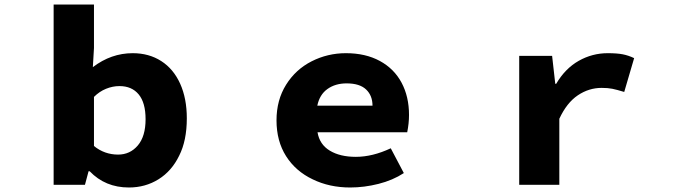

<svg xmlns="http://www.w3.org/2000/svg" viewBox="-20 -820 3040 852"><path d="M378 -60H373L357 0H218V-800H397V-607L392 -522Q473 -584 569 -584Q641 -584 695.5 -549Q750 -514 779.5 -448.5Q809 -383 809 -295Q809 -196 775 -129Q742 -61 683.5 -24.5Q625 12 552 12Q447 12 378 -60ZM626 -291Q626 -364 595.5 -401Q565 -438 510 -438Q480 -438 450.5 -426Q421 -414 397 -390V-172Q444 -134 504 -134Q557 -134 591.5 -174.5Q626 -215 626 -291Z M1368 -24Q1292 -60 1249.5 -127Q1207 -194 1207 -286Q1207 -376 1249.5 -444Q1292 -512 1363 -548Q1434 -584 1515 -584Q1602 -584 1665.5 -549.5Q1729 -515 1762 -453Q1795 -391 1795 -310Q1795 -273 1787 -233H1389Q1398 -179 1443.5 -151.5Q1489 -124 1559 -124Q1633 -124 1714 -162L1772 -52Q1723 -20 1659.5 -4Q1596 12 1534 12Q1442 12 1368 -24ZM1518 -450Q1468 -450 1433 -425Q1398 -400 1388 -351H1633Q1633 -396 1604.5 -423Q1576 -450 1518 -450Z M2284 -572H2430L2444 -448H2448Q2488 -516 2548 -550Q2608 -584 2677 -584Q2718 -584 2743.5 -579Q2769 -574 2794 -562L2750 -412Q2717 -422 2697.5 -426Q2678 -430 2650 -430Q2593 -430 2544 -397Q2495 -364 2462 -293V0H2284Z"/></svg>

Font: Merged Yaku Han JP Black
Style: Regular
Weight: 900
Designer: Ryoko NISHIZUKA 西塚涼子 (kana, bopomofo & ideographs); Paul D. Hunt (Latin, Greek & Cyrillic); Sandoll Communications 산돌커뮤니
Foundry: Adobe
Version: Version 2.004